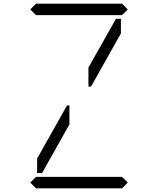

<svg xmlns="http://www.w3.org/2000/svg" viewBox="-20 -1020 856 1040"><path d="M356 -346 208 -83H181V-161L343 -449H356ZM144 -969 175 -1000H641L672 -969L641 -938H620H439H377H196H175ZM608 -918H635V-839L473 -551H459V-654ZM672 -31 641 0H175L144 -31L175 -62H196H377H439H620H641Z"/></svg>

Font: DSEG14 Classic
Style: Light
Weight: 300
Designer: Keshikan(Twitter:@keshinomi_88pro)
Version: Version 0.46